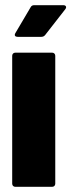

<svg xmlns="http://www.w3.org/2000/svg" viewBox="-20 -720 275 740"><path d="M48 -578H139C145 -578 150 -580 154 -585L232 -685C238 -693 234 -700 224 -700H112C106 -700 101 -698 98 -692L39 -592C34 -583 39 -578 48 -578ZM39 0H181C188 0 193 -5 193 -12V-505C193 -512 188 -517 181 -517H39C32 -517 27 -512 27 -505V-12C27 -5 32 0 39 0Z"/></svg>

Font: Barlow Condensed ExtraBold
Style: Regular
Weight: 800
Width: 3
Designer: Jeremy Tribby
Foundry: Tribby Type
Version: Version 1.422;hotconv 1.0.109;makeotfexe 2.5.65596